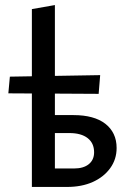

<svg xmlns="http://www.w3.org/2000/svg" viewBox="-20 -739 513 759"><path d="M106 0V-703L197 -719V-73H273Q310 -73 331 -90Q352 -107 352 -137Q352 -173 326.5 -193Q301 -213 254 -213H175V-284H271Q311 -284 342.5 -275.5Q374 -267 396 -250Q418 -233 429.5 -209Q441 -185 441 -154Q441 -109 415.5 -74Q390 -39 346.5 -19.5Q303 0 245 0ZM370 -368 13 -370 19 -436 376 -442Z"/></svg>

Font: Ysabeau SemiBold
Style: Regular
Weight: 600
Designer: Christian Thalmann (Catharsis Fonts)
Version: Version 2.000;gftools[0.9.27.dev2+g8671c4b]